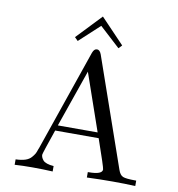

<svg xmlns="http://www.w3.org/2000/svg" viewBox="-95 -988 996 1074"><g transform="rotate(10 402.5 -451.0)"><path d="M60.1 0V-30.8Q92.3 -31.7 114.3 -38.8Q136.2 -45.9 148.7 -60.5Q161.1 -75.2 165.5 -83.5Q169.9 -91.8 175.8 -109.9Q176.8 -112.8 178.2 -115.2L377 -691.9Q385.7 -715.8 401.9 -715.8Q418 -715.8 426.8 -691.9L642.1 -74.2Q651.9 -45.4 669.4 -38.1Q687 -30.8 740.2 -30.8H745.1V0Q688 -2.9 616 -2.9Q543.9 -2.9 470.2 0V-30.8H474.1Q552.2 -30.8 551.8 -60.1Q551.8 -71.3 497.1 -228H250Q202.1 -89.8 202.1 -82Q202.1 -75.2 205.1 -67.6Q208 -60.1 215.1 -51.5Q222.2 -43 238 -37.6Q253.9 -32.2 275.9 -30.8V0Q217.8 -2.9 160.2 -2.9Q105 -2.9 60.1 0ZM259.8 -258.8H485.8L373 -584ZM269 -761.2V-762.2L401.9 -901.9H402.8L536.1 -762.2V-761.2L519 -743.2H518.1L402.8 -849.1H401.9L287.1 -743.2Z"/></g></svg>

Font: CMU Serif Upright Italic
Style: UprightItalic
Weight: 500
Version: Version 0.7.0